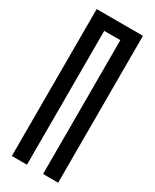

<svg xmlns="http://www.w3.org/2000/svg" viewBox="-209 -864 739 918"><g transform="rotate(30 161.0 -405.5)"><path d="M205.6 -811.1V0H288.9V-811.1ZM33.3 -811.1V0H116.7V-811.1ZM91.1 -811.1V-738.9H228.9V-811.1Z"/></g></svg>

Font: Le Murmure
Style: Regular
Weight: 600
Width: 2
Designer: Jeremy Landes, Alexander Slobzheninov (Cyrillic)
Foundry: Velvetyne Type Foundry
Version: Version 1.0